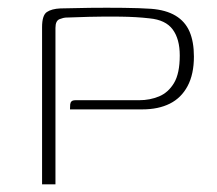

<svg xmlns="http://www.w3.org/2000/svg" viewBox="-20 -482 567 502"><path d="M90 0Q90 -103 90 -205.5Q90 -308 90 -411Q90 -442 102.5 -450.5Q115 -459 138 -460Q171 -461 215 -461.5Q259 -462 302.5 -461.5Q346 -461 375 -459Q414 -456 439 -441Q464 -426 475.5 -399.5Q487 -373 487 -334Q487 -288 470.5 -257Q454 -226 424 -211Q394 -196 352 -196Q305 -196 258 -196Q211 -196 163 -196Q163 -204 163.5 -209Q164 -214 167 -217Q170 -220 178 -220Q191 -220 220.5 -220Q250 -220 284 -220Q318 -220 344 -220Q372 -220 396 -230Q420 -240 435 -265Q450 -290 450 -337Q450 -380 431.5 -405Q413 -430 371 -434Q337 -438 294 -438.5Q251 -439 212.5 -438Q174 -437 151 -436Q147 -436 136 -432Q125 -428 125 -409Q125 -308 125 -205.5Q125 -103 125 0Z"/></svg>

Font: Genos ExtraLight
Style: Regular
Weight: 250
Designer: Robert E. Leuschke
Foundry: Robert E. Leuschke
Version: Version 1.010